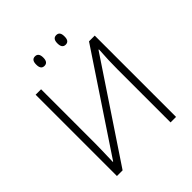

<svg xmlns="http://www.w3.org/2000/svg" viewBox="-236 -1039 1192 1192"><g transform="rotate(-45 360.5 -442.5)"><path d="M101.1 -713.9H148.9V-247.1Q148.9 -197.3 145 -80.1H147.9L569.8 -713.9H620.1V0H571.8V-463.9Q571.8 -543 578.1 -634.8H574.2L150.9 0H101.1ZM483.9 -843.3Q484.4 -801.3 453.1 -801.3Q421.9 -801.3 421.9 -843.3Q421.9 -885.3 453.1 -885.3Q484.4 -885.3 483.9 -843.3ZM235.8 -843.3Q235.4 -885.3 266.6 -885.3Q297.9 -885.3 297.9 -843.3Q297.9 -801.3 266.6 -801.3Q235.4 -801.3 235.8 -843.3Z"/></g></svg>

Font: OpenSans-Light
Style: Regular
Weight: 300
Foundry: Ascender Corporation
Version: Version 1.10